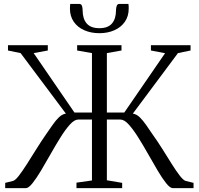

<svg xmlns="http://www.w3.org/2000/svg" viewBox="-20 -978 1033 998"><path d="M7 0V-27.5L47.5 -37.5Q59.5 -40.5 78 -64.5Q96.5 -88.5 119.8 -125Q143 -161.5 168.8 -202.8Q194.5 -244 220.5 -281.5Q237.5 -305.5 253.5 -328.8Q269.5 -352 286.2 -368.2Q303 -384.5 322.5 -387.5L87 -702L21.5 -715.5V-743H228.5V-715.5L155 -702L367 -393H458V-702L381 -715.5V-743H611.5V-715.5L535.5 -702V-393H626L838 -701.5L764.5 -715.5V-743H970.5V-715.5L905 -702L670.5 -387.5Q690 -384.5 706.8 -368Q723.5 -351.5 739.5 -328.5Q755.5 -305.5 772 -281Q798.5 -244 824.5 -202.8Q850.5 -161.5 873.2 -125Q896 -88.5 914.8 -64.5Q933.5 -40.5 945.5 -37.5L986 -27.5V0H878.5Q864 0 843.5 -25.8Q823 -51.5 799 -92.2Q775 -133 749.2 -178.5Q723.5 -224 698 -264.5Q672.5 -305 649.2 -330.8Q626 -356.5 606 -356.5H535.5V-41L615 -27.5V0H377.5V-28.5L458 -40V-356.5H386Q367 -356.5 343.5 -330.8Q320 -305 294.8 -264.5Q269.5 -224 243.8 -178.5Q218 -133 193.8 -92.2Q169.5 -51.5 149 -25.8Q128.5 0 114 0ZM392 -957.5Q402.5 -957.5 406 -947.8Q409.5 -938 409.5 -924Q409.5 -881 430.5 -856.2Q451.5 -831.5 496.5 -831.5Q541.5 -831.5 562.2 -856.2Q583 -881 583 -924Q583 -938 586.8 -947.8Q590.5 -957.5 600 -957.5H647.5Q648.5 -952 648.8 -946Q649 -940 649 -933.5Q649 -893.5 629 -864.8Q609 -836 574.5 -820.8Q540 -805.5 496.5 -805.5Q453 -805.5 418.2 -820.8Q383.5 -836 363.5 -864.8Q343.5 -893.5 343.5 -933.5Q343.5 -940 344 -946Q344.5 -952 345 -957.5Z"/></svg>

Font: Merriweather 96pt Light
Style: Regular
Weight: 300
Version: Version 2.100